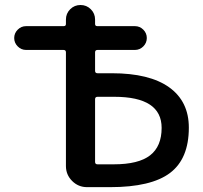

<svg xmlns="http://www.w3.org/2000/svg" viewBox="-20 -774 818 772"><path d="M362.3 -489.3Q362.3 -479.5 372.1 -479.5H429.7Q581.1 -479.5 660.2 -422.9Q739.3 -366.2 739.3 -260.7Q739.3 -135.7 663.6 -78.6Q587.9 -21.5 422.9 -21.5H330.1Q294.9 -21.5 270 -46.4Q245.1 -71.3 245.1 -106.4V-563.5Q245.1 -573.2 235.4 -573.2H85Q65.4 -573.2 51.3 -587.4Q37.1 -601.6 37.1 -621.1Q37.1 -640.6 51.3 -654.8Q65.4 -668.9 85 -668.9H236.3Q245.1 -668.9 245.1 -677.7V-695.3Q245.1 -719.7 262.2 -736.8Q279.3 -753.9 303.7 -753.9Q328.1 -753.9 345.2 -736.8Q362.3 -719.7 362.3 -695.3V-677.7Q362.3 -668.9 371.1 -668.9H522.5Q542 -668.9 556.2 -654.8Q570.3 -640.6 570.3 -621.1Q570.3 -601.6 556.2 -587.4Q542 -573.2 522.5 -573.2H372.1Q362.3 -573.2 362.3 -563.5ZM362.3 -123Q362.3 -113.3 372.1 -113.3H437.5Q537.1 -113.3 583.5 -149.4Q629.9 -185.5 629.9 -259.8Q629.9 -384.8 439.5 -384.8H372.1Q362.3 -384.8 362.3 -375Z"/></svg>

Font: Gen Jyuu GothicX Medium
Style: Regular
Weight: 500
Designer: Ryoko NISHIZUKA (kana &amp; ideographs); Paul D. Hunt (Latin, Greek &amp; Cyrillic); Wenlong ZHANG (bopomofo); Sandoll C
Version: Version 1.058.20140828